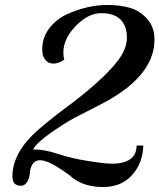

<svg xmlns="http://www.w3.org/2000/svg" viewBox="-20 -736 642 773"><path d="M600 -547Q579 -415 386 -316Q319 -282 281 -262Q243 -242 185.5 -202Q128 -162 113 -134H122Q160 -134 212.5 -116.5Q265 -99 333.5 -88Q402 -77 430 -77Q529 -77 530 -150H557Q555 -80 512 -31.5Q469 17 395 17Q321 17 272 -20Q261 -31 230.5 -51Q200 -71 189 -76Q160 -91 140.5 -91Q121 -91 111 -75Q101 -59 100 -39.5Q99 -20 89.5 -4Q80 12 64 12Q30 12 30 -26Q30 -124 138 -217Q188 -260 242 -300Q391 -410 454 -491Q491 -539 491 -585Q491 -631 465.5 -657Q440 -683 387.5 -683Q335 -683 285 -631.5Q235 -580 235 -524Q235 -508 239 -496Q216 -480 195.5 -480Q175 -480 162.5 -495Q150 -510 150 -537Q150 -585 178 -621.5Q206 -658 248 -678Q332 -716 412 -716Q463 -716 503 -704.5Q543 -693 572.5 -660Q602 -627 602 -575Q602 -567 600 -547Z"/></svg>

Font: Playball
Style: Regular
Weight: 400
Designer: Robert E. Leuschke
Foundry: Robert E. Leuschke
Version: Version 1.001